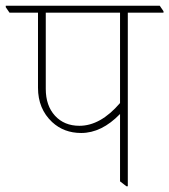

<svg xmlns="http://www.w3.org/2000/svg" viewBox="-44 -642 588 667"><path d="M238 -180Q178 -180 137 -218Q88 -264 88 -337V-598H-11L-24 -617V-622H511L524 -603V-598H400V5H395L373 -12V-246Q309 -180 238 -180ZM115 -333Q115 -275 147 -240Q179 -205 232 -205Q305 -205 373 -284V-598H115Z"/></svg>

Font: Noto Serif Devanagari Thin
Style: Regular
Weight: 100
Designer: Universal Thirst, Indian Type Foundry and the Monotype Design Team
Foundry: Monotype Imaging Inc.
Version: Version 2.004; ttfautohint (v1.8.4.7-5d5b)